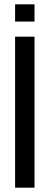

<svg xmlns="http://www.w3.org/2000/svg" viewBox="-20 -730 230 890"><path d="M50 140V-560H140V140ZM50 -630V-710H140V-630Z"/></svg>

Font: Tektur SemiCondensed
Style: Regular
Weight: 400
Width: 4
Designer: Adam Jagosz
Foundry: Adam Jagosz
Version: Version 1.005;gftools[0.9.30]